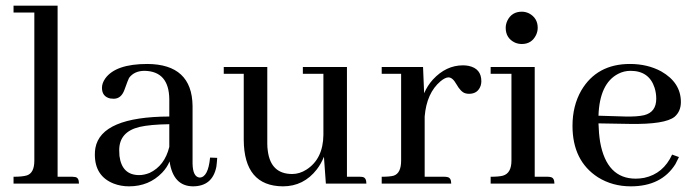

<svg xmlns="http://www.w3.org/2000/svg" viewBox="-20 -655 2480 685"><path d="M238.3 -24.4H185.5V-634.8H28.3V-610.4H102.5V-82Q102.5 -38.1 76.2 -29.3Q60.5 -24.4 28.3 -24.4V0H261.7Q261.7 -21.5 248 -23.4Q243.2 -24.4 238.3 -24.4Z M668 9.8Q738.3 9.8 752 -60.5Q753.9 -75.2 754.9 -91.8L729.5 -92.8Q722.7 -22.5 692.4 -21.5Q668 -23.4 667 -71.3V-277.3Q665 -425.8 505.9 -426.8Q392.6 -426.8 355.5 -375Q343.8 -358.4 343.8 -341.8Q343.8 -310.5 373 -303.7Q379.9 -302.7 385.7 -302.7Q412.1 -302.7 423.8 -334Q437.5 -372.1 440.4 -377Q459 -402.3 496.1 -402.3Q583 -400.4 584 -300.8V-239.3Q340.8 -238.3 320.3 -127Q318.4 -116.2 318.4 -103.5Q318.4 -26.4 385.7 0Q411.1 9.8 440.4 9.8Q511.7 9.8 558.6 -39.1Q576.2 -57.6 585 -79.1Q597.7 8.8 668 9.8ZM476.6 -30.3Q415 -30.3 406.2 -98.6Q405.3 -108.4 405.3 -119.1Q405.3 -184.6 477.5 -202.1Q515.6 -210.9 584 -211.9V-130.9Q567.4 -63.5 513.7 -38.1Q494.1 -30.3 476.6 -30.3Z M1263.7 -24.4H1217.8V-416H1060.5V-391.6H1133.8V-173.8Q1132.8 -87.9 1073.2 -49.8Q1048.8 -34.2 1022.5 -34.2Q946.3 -34.2 935.5 -116.2Q933.6 -128.9 933.6 -141.6V-416H778.3V-391.6H849.6V-156.2Q850.6 8.8 989.3 9.8Q1063.5 9.8 1110.4 -50.8Q1126 -71.3 1135.7 -95.7L1142.6 0H1287.1Q1287.1 -20.5 1274.4 -23.4Q1269.5 -24.4 1263.7 -24.4Z M1565.4 -24.4H1495.1V-239.3Q1502 -323.2 1551.8 -365.2Q1568.4 -378.9 1580.1 -378.9Q1594.7 -378.9 1608.4 -354.5Q1624 -327.1 1639.6 -322.3Q1646.5 -320.3 1653.3 -320.3Q1685.5 -320.3 1695.3 -350.6Q1697.3 -358.4 1697.3 -365.2Q1697.3 -410.2 1652.3 -419.9Q1642.6 -421.9 1631.8 -421.9Q1571.3 -421.9 1524.4 -371.1Q1504.9 -349.6 1493.2 -322.3L1489.3 -416H1341.8V-391.6H1411.1V-82Q1411.1 -37.1 1384.8 -28.3Q1371.1 -24.4 1341.8 -24.4V0H1589.8Q1589.8 -21.5 1575.2 -23.4Q1571.3 -24.4 1565.4 -24.4Z M1933.6 -24.4H1887.7V-416H1730.5V-391.6H1804.7V-82Q1804.7 -37.1 1774.4 -28.3Q1759.8 -24.4 1730.5 -24.4V0H1958Q1958 -21.5 1943.4 -23.4Q1939.5 -24.4 1933.6 -24.4ZM1898.4 -555.7Q1898.4 -590.8 1867.2 -607.4Q1854.5 -613.3 1841.8 -613.3Q1805.7 -613.3 1790 -581.1Q1784.2 -568.4 1784.2 -555.7Q1784.2 -518.6 1817.4 -502.9Q1829.1 -498 1841.8 -498Q1877 -498 1892.6 -530.3Q1898.4 -543 1898.4 -555.7Z M2229.5 -402.3Q2295.9 -402.3 2315.4 -341.8Q2321.3 -323.2 2321.3 -302.7Q2321.3 -254.9 2278.3 -244.1Q2253.9 -238.3 2210.9 -239.3L2115.2 -242.2Q2119.1 -357.4 2185.5 -391.6Q2206.1 -402.3 2229.5 -402.3ZM2402.3 -94.7 2377.9 -103.5Q2346.7 -35.2 2278.3 -20.5Q2262.7 -17.6 2248 -17.6Q2144.5 -17.6 2121.1 -148.4Q2116.2 -178.7 2115.2 -214.8L2227.5 -212.9Q2352.5 -210.9 2386.7 -238.3Q2409.2 -257.8 2409.2 -291Q2409.2 -360.4 2338.9 -400.4Q2290 -426.8 2227.5 -426.8Q2109.4 -426.8 2053.7 -332Q2022.5 -277.3 2022.5 -206.1Q2022.5 -81.1 2113.3 -22.5Q2165 9.8 2230.5 9.8Q2339.8 9.8 2389.6 -69.3Q2396.5 -82 2402.3 -94.7Z"/></svg>

Font: Abhaya Libre Medium
Style: Regular
Weight: 500
Designer: Pushpananda Ekanayake, Sol Matas, Pathum Egodawatta
Foundry: Mooniak
Version: Version 1.050 ; ttfautohint (v1.6)